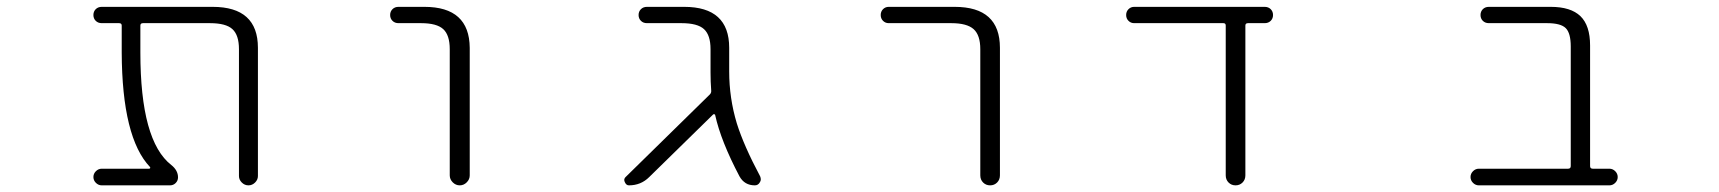

<svg xmlns="http://www.w3.org/2000/svg" viewBox="-20 -565 5040 563"><path d="M736.3 -48.8Q736.3 -38.1 728 -29.8Q719.7 -21.5 708.5 -21.5Q697.3 -21.5 689 -29.8Q680.7 -38.1 680.7 -48.8V-420.9Q680.7 -461.9 661.6 -479.5Q642.6 -497.1 595.7 -497.1H399.4Q391.6 -497.1 391.6 -490.2V-411.1Q391.6 -151.4 482.4 -81.1Q502 -65.4 502 -44.9Q502 -35.2 495.1 -28.3Q488.3 -21.5 478.5 -21.5H278.3Q268.6 -21.5 261.2 -28.8Q253.9 -36.1 253.9 -45.9Q253.9 -55.7 261.2 -63Q268.6 -70.3 278.3 -70.3H417Q419.9 -70.3 420.4 -72.3Q420.9 -74.2 419.9 -75.2Q337.9 -161.1 336.9 -411.1V-490.2Q336.9 -497.1 329.1 -497.1H278.3Q267.6 -497.1 260.7 -503.9Q253.9 -510.7 253.9 -521Q253.9 -531.2 260.7 -538.1Q267.6 -544.9 278.3 -544.9H603.5Q736.3 -544.9 736.3 -424.8Z M1148.4 -497.1Q1137.7 -497.1 1130.9 -503.9Q1124 -510.7 1124 -521Q1124 -531.2 1130.9 -538.1Q1137.7 -544.9 1148.4 -544.9H1224.6Q1356.4 -544.9 1357.4 -424.8V-50.8Q1357.4 -39.1 1348.6 -30.3Q1339.8 -21.5 1328.1 -21.5Q1316.4 -21.5 1307.6 -30.3Q1298.8 -39.1 1298.8 -50.8V-420.9Q1298.8 -461.9 1279.8 -479.5Q1260.7 -497.1 1214.8 -497.1Z M2118.2 -355.5Q2118.2 -277.3 2140.6 -203.1Q2161.1 -137.7 2209 -47.9Q2210.9 -43 2210.9 -39.1Q2210.9 -34.2 2208 -30.3Q2203.1 -21.5 2193.4 -21.5Q2163.1 -21.5 2148.4 -47.9Q2093.8 -151.4 2077.1 -227.5Q2077.1 -229.5 2074.7 -230Q2072.3 -230.5 2071.3 -229.5L1883.8 -45.9Q1859.4 -21.5 1824.2 -21.5Q1816.4 -21.5 1812.5 -30.3Q1810.5 -34.2 1810.5 -37.1Q1810.5 -42 1814.5 -45.9L2061.5 -288.1Q2066.4 -293 2065.4 -300.8Q2063.5 -325.2 2063.5 -352.5V-420.9Q2063.5 -461.9 2044.4 -479.5Q2025.4 -497.1 1978.5 -497.1H1877Q1866.2 -497.1 1859.4 -503.9Q1852.5 -510.7 1852.5 -521Q1852.5 -531.2 1859.4 -538.1Q1866.2 -544.9 1877 -544.9H1986.3Q2118.2 -544.9 2118.2 -424.8Z M2585.9 -497.1Q2576.2 -497.1 2569.3 -503.9Q2562.5 -510.7 2562.5 -521Q2562.5 -531.2 2569.3 -538.1Q2576.2 -544.9 2585.9 -544.9H2779.3Q2912.1 -544.9 2912.1 -424.8V-50.8Q2912.1 -38.1 2903.8 -29.8Q2895.5 -21.5 2883.3 -21.5Q2871.1 -21.5 2862.8 -29.8Q2854.5 -38.1 2854.5 -50.8V-420.9Q2854.5 -461.9 2835 -479.5Q2815.4 -497.1 2769.5 -497.1Z M3631.8 -50.8Q3631.8 -38.1 3623.5 -29.8Q3615.2 -21.5 3603 -21.5Q3590.8 -21.5 3582.5 -29.8Q3574.2 -38.1 3574.2 -50.8V-490.2Q3574.2 -497.1 3567.4 -497.1H3305.7Q3295.9 -497.1 3289.1 -503.9Q3282.2 -510.7 3282.2 -521Q3282.2 -531.2 3289.1 -538.1Q3295.9 -544.9 3305.7 -544.9H3688.5Q3699.2 -544.9 3706.1 -538.1Q3712.9 -531.2 3712.9 -521Q3712.9 -510.7 3706.1 -503.9Q3699.2 -497.1 3688.5 -497.1H3639.6Q3631.8 -497.1 3631.8 -490.2Z M4585.9 -428.7Q4585.9 -467.8 4571.3 -482.4Q4556.6 -497.1 4516.6 -497.1H4345.7Q4335 -497.1 4328.1 -503.9Q4321.3 -510.7 4321.3 -521Q4321.3 -531.2 4328.1 -538.1Q4335 -544.9 4345.7 -544.9H4527.3Q4585.9 -544.9 4614.3 -517.6Q4642.6 -490.2 4642.6 -431.6V-78.1Q4642.6 -70.3 4650.4 -70.3H4699.2Q4709 -70.3 4716.3 -63Q4723.6 -55.7 4723.6 -45.9Q4723.6 -36.1 4716.3 -28.8Q4709 -21.5 4699.2 -21.5H4316.4Q4306.6 -21.5 4299.3 -28.8Q4292 -36.1 4292 -45.9Q4292 -55.7 4299.3 -63Q4306.6 -70.3 4316.4 -70.3H4578.1Q4585.9 -70.3 4585.9 -78.1Z"/></svg>

Font: Rounded-X Mgen+ 1m light
Style: Regular
Weight: 200
Designer: [Source Han Sans]
Ryoko NISHIZUKA  (kana & ideographs); Paul D. Hunt (Latin, Greek & Cyrillic); Wenlong ZHANG  (bopomofo
Version: Version 1.059.20150602